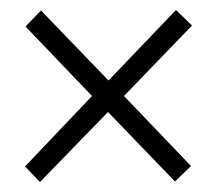

<svg xmlns="http://www.w3.org/2000/svg" viewBox="-20 -546 433 384"><path d="M332 -526 197 -385 62 -525 31 -493 164 -354 30 -213 60 -182 196 -322 330 -183 362 -214 228 -354 364 -495Z"/></svg>

Font: Noto Sans Display Condensed Light
Style: Regular
Weight: 300
Width: 3
Designer: Monotype Design Team
Foundry: Monotype Imaging Inc.
Version: Version 1.900